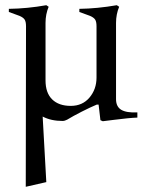

<svg xmlns="http://www.w3.org/2000/svg" viewBox="-20 -458 582 738"><path d="M508 -26V-6Q477 -5 415 3L375 8L366 4L359 -56H352Q328 -46 294.5 -29Q261 -12 238 2Q228 7 222 7Q176 7 144 -10L158 242L79 260L80 -357Q80 -375 74.5 -383Q69 -391 55 -397L14 -412V-424Q85 -425 158 -438L167 -432Q155 -403 155 -370V-149Q155 -101 180.5 -76Q206 -51 252 -51Q297 -51 324 -83Q351 -115 351 -160V-357Q351 -375 345.5 -383Q340 -391 326 -397L285 -412V-424Q354 -425 429 -438L438 -432Q426 -403 426 -370V-77Q426 -48 446 -36Q466 -24 508 -26Z"/></svg>

Font: Ibarra Real Nova
Style: Regular
Weight: 400
Designer: Jose Maria Ribagorda & Octavio Pardo
Foundry: Jose Maria Ribagorda
Version: Version 1.014